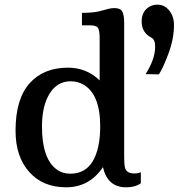

<svg xmlns="http://www.w3.org/2000/svg" viewBox="-20 -796 769 826"><path d="M606.4 -477.1Q647.5 -542 647.5 -595.2Q647.5 -625.5 631.8 -633.8Q589.4 -655.3 589.4 -703.6Q589.4 -752 629.4 -770.5Q641.6 -775.9 657.2 -775.9Q688.5 -775.9 708.5 -750.2Q728.5 -724.6 728.5 -688.5Q728.5 -628.9 704.8 -565.7Q681.2 -502.4 663.6 -476.1ZM422.9 -77.1Q364.7 9.8 264.6 9.8Q164.6 9.8 105.7 -56.2Q46.9 -122.1 46.9 -233.4Q46.9 -370.1 107.2 -437.5Q167.5 -504.9 272.5 -504.9Q352.1 -504.9 408.7 -450.2V-630.4Q408.7 -665 401.6 -676Q394.5 -687 367.2 -687H332.5V-740.7Q380.9 -740.7 408.2 -747.8Q435.5 -754.9 447.3 -758.1Q459 -761.2 472.2 -761.2Q498 -761.2 506.1 -746.3Q514.2 -731.4 514.2 -698.7V-129.9Q514.2 -82.5 518.6 -71.3Q526.4 -49.8 558.1 -49.8Q574.2 -49.8 585.9 -55.2V-7.8Q562.5 9.8 522.5 9.8Q442.4 9.8 422.9 -77.1ZM226.1 -65.4Q249.5 -48.8 282.7 -48.8Q347.2 -48.8 379.2 -102.8Q411.1 -156.7 411.1 -252Q411.1 -393.6 335.9 -433.6Q312.5 -446.3 283.7 -446.3Q226.1 -446.3 193.4 -393.3Q160.6 -340.3 160.6 -252Q160.6 -110.8 226.1 -65.4Z"/></svg>

Font: Arbutus Slab
Style: Regular
Weight: 400
Version: Version 1.002; ttfautohint (v0.92) -l 10 -r 16 -G 200 -x 7 -